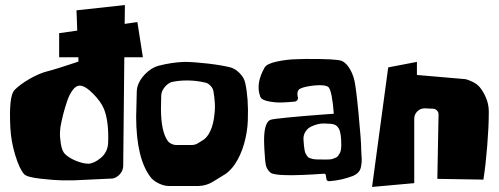

<svg xmlns="http://www.w3.org/2000/svg" viewBox="-20 -716 1995 767"><path d="M285.6 -674.8 479 -695.8 478 -620.6 528.8 -627.9 550.8 -487.3H476.6L472.2 -54.7V-53.7Q472.2 -36.1 459.7 -21.2Q447.3 -6.3 430.2 -2.9L275.4 4.4Q255.9 4.9 226.1 4.4Q196.3 3.9 141.6 -2.2Q86.9 -8.3 76.2 -20.5Q57.6 -41.5 41 -95.9Q24.4 -150.4 21.5 -203.6Q14.6 -331.1 37.6 -356Q60.5 -379.4 99.1 -401.4Q137.7 -423.3 169.4 -431.2Q188.5 -436 219.5 -445.8Q250.5 -455.6 272 -462.9L293.5 -470.2L293 -487.3H216.3V-583.5L288.6 -593.8ZM412.1 -146.5Q415 -231.4 395.5 -280.3Q383.3 -310.1 351.6 -342Q319.8 -374 298.3 -374Q283.7 -374 270.3 -356.2Q256.8 -338.4 247.3 -309.6Q237.8 -280.8 231.7 -256.3Q225.6 -231.9 221.2 -207Q220.2 -198.2 219.5 -184.3Q218.8 -170.4 223.1 -141.6Q227.5 -112.8 239.7 -100.6Q255.9 -85 283.2 -73.7Q310.5 -62.5 333 -62Q356.4 -63 383.5 -85.9Q410.6 -108.9 412.1 -146.5Z M813 -179.2Q828.1 -203.6 834 -239.3Q839.8 -274.9 838.4 -301.8Q836.9 -328.6 832.5 -352.1Q830.6 -362.8 822 -372.3Q813.5 -381.8 803.2 -385.3Q765.1 -394.5 730 -394.5H724.1Q694.8 -394.5 665 -388.2Q651.4 -383.3 639.6 -369.9Q627.9 -356.4 625 -342.3Q624 -337.4 624 -333.5V-333L623 -279.8Q623.5 -189.5 650.4 -152.8Q655.3 -146 664.8 -141.4Q674.3 -136.7 683.1 -136.7H684.6H743.7H745.1Q759.8 -136.7 771 -144L795.4 -159.2Q806.2 -168 813 -179.2ZM959.5 -385.3Q966.3 -354.5 969 -317.1Q971.7 -279.8 970 -234.1Q968.3 -188.5 955.1 -141.8Q941.9 -95.2 918 -59.6Q902.8 -37.1 881.8 -21.5L831.5 9.3Q805.2 25.9 774.4 26.9H651.9Q633.8 26.4 613 16.1Q592.3 5.9 581.5 -8.3Q524.4 -83 523.9 -249L526.4 -350.1Q526.4 -357.9 528.3 -366.7Q535.2 -395 559.8 -420.2Q584.5 -445.3 612.3 -453.1Q667.5 -467.3 717.8 -468.8Q756.3 -468.3 809.3 -462.2Q862.3 -456.1 898.9 -447.3Q919.4 -441.9 937.3 -423.8Q955.1 -405.8 959.5 -385.3Z M1248.5 -79.1H1249Q1252.9 -79.1 1264.9 -78.9Q1276.9 -78.6 1281 -78.6Q1285.2 -78.6 1295.2 -79.1Q1305.2 -79.6 1309.1 -81.3Q1313 -83 1320.1 -85.7Q1327.1 -88.4 1330.1 -92.8Q1333 -97.2 1336.9 -103.3Q1340.8 -109.4 1342 -118.2Q1343.3 -127 1343.3 -137.7Q1343.3 -185.1 1333.5 -202.4Q1323.7 -219.7 1302.7 -221.2Q1280.8 -222.7 1275.9 -222.7Q1273.9 -222.7 1269 -222.4Q1264.2 -222.2 1262.2 -222.2Q1259.3 -221.7 1254.4 -220.9Q1249.5 -220.2 1236.8 -216.1Q1224.1 -211.9 1214.8 -205.6Q1205.6 -199.2 1198.5 -186.8Q1191.4 -174.3 1192.4 -158.2Q1193.4 -143.6 1194.1 -135.5Q1194.8 -127.4 1196.5 -117.7Q1198.2 -107.9 1200.7 -103Q1203.1 -98.1 1207 -92.5Q1210.9 -86.9 1216.6 -84.7Q1222.2 -82.5 1230 -80.8Q1237.8 -79.1 1248.5 -79.1ZM1422.9 -120.1Q1422.9 -113.3 1424.1 -96.7Q1425.3 -80.1 1424.8 -70.8Q1424.3 -61.5 1421.9 -48.8Q1419.4 -36.1 1411.1 -27.3Q1402.8 -18.6 1388.7 -12.7Q1345.7 3.9 1295.9 7.8H1294.9Q1284.7 7.8 1283.7 -2.4L1281.7 -15.6Q1280.8 -22 1274.9 -22H1274.4Q1081.1 -8.3 1060.5 -26.4Q1045.9 -39.1 1042.2 -55.9Q1038.6 -72.8 1036.1 -119.6Q1035.6 -127.4 1035.6 -131.8Q1030.8 -225.1 1060.5 -237.3Q1068.4 -240.7 1131.6 -246.8Q1194.8 -252.9 1254.4 -257.3L1313.5 -261.7Q1306.6 -351.6 1292.5 -367.7Q1279.3 -378.4 1238.8 -374.8Q1198.2 -371.1 1179.2 -361.8Q1163.6 -354 1169.9 -327.1Q1169.9 -326.7 1170.2 -325.4Q1170.4 -324.2 1170.4 -323.7Q1170.4 -318.4 1166.5 -314.5Q1162.6 -310.5 1157.7 -310.1Q1131.8 -307.6 1106.7 -306.6Q1081.5 -305.7 1053.5 -311Q1025.4 -316.4 1020 -329.1Q1000 -381.3 1037.1 -446.3Q1046.4 -461.9 1087.6 -470.5Q1128.9 -479 1165.5 -479.5L1202.1 -480.5Q1324.2 -481 1344.2 -473.1Q1359.4 -467.3 1372.8 -448Q1386.2 -428.7 1394 -401.9Q1401.4 -377 1412.1 -264.9Q1422.9 -152.8 1422.9 -120.1Z M1466.3 30.8 1530.8 -446.8 1645.5 -468.8V-416.5L1827.1 -400.9Q1832 -400.9 1839.8 -399.7Q1847.7 -398.4 1866.2 -389.9Q1884.8 -381.3 1896.5 -367.7Q1910.6 -350.6 1920.9 -326.7Q1932.6 -299.8 1932.6 -271V-270.5V-266.1Q1932.6 -210.9 1926.3 -132.3Q1919.9 -53.7 1911.1 1.5L1727.1 -1.5L1731.9 -258.3V-258.8Q1731.9 -268.1 1725.6 -274.7Q1719.2 -281.2 1710 -281.7L1677.7 -283.2H1676.3Q1659.2 -283.2 1647 -271Q1634.8 -258.8 1634.8 -241.7V15.6Z"/></svg>

Font: Some Time Later
Style: Regular
Weight: 400
Version: Version 003.300